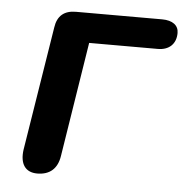

<svg xmlns="http://www.w3.org/2000/svg" viewBox="-42 -529 561 579"><g transform="rotate(5 238.0 -240.0)"><path d="M91 8C129 8 152 -12 158 -51L213 -398H421C455 -398 476 -418 476 -451C476 -474 458 -488 426 -488H165C130 -488 109 -471 104 -435L44 -60C38 -17 55 8 91 8Z"/></g></svg>

Font: SN Pro Semibold
Style: Italic
Weight: 600
Italic angle: -9°
Designer: Tobias Whetton
Foundry: Supernotes
Version: Version 1.001;Glyphs 3.2 (3249)